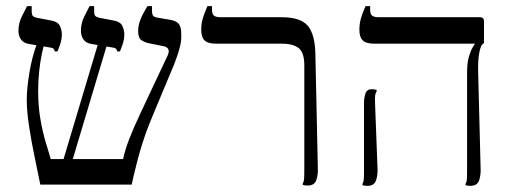

<svg xmlns="http://www.w3.org/2000/svg" viewBox="-20 -600 1658 624"><path d="M111 0Q103 -40 92.5 -90Q82 -140 74.5 -189.5Q67 -239 67 -275Q67 -312 75.5 -363.5Q84 -415 100 -458L123 -454Q121 -448 116 -425Q111 -402 107.5 -370Q104 -338 104 -305Q104 -254 111.5 -211.5Q119 -169 129 -136.5Q139 -104 145 -83H380Q387 -115 400.5 -149.5Q414 -184 433 -224.5Q452 -265 475 -314L525 -420Q531 -434 526.5 -441Q522 -448 511 -450L466 -459Q450 -462 439.5 -469.5Q429 -477 429 -499Q429 -516 435 -532.5Q441 -549 448.5 -561.5Q456 -574 459 -580H474V-566Q474 -553 478 -548.5Q482 -544 496 -542L531 -536Q551 -533 560 -523.5Q569 -514 569 -491V-475Q569 -465 565 -449Q561 -433 555.5 -417Q550 -401 546 -391L482 -238Q476 -223 465 -196.5Q454 -170 441 -128.5Q428 -87 414 -27L408 0ZM171 -31 311 -499H341L201 -31ZM158 -433Q157 -438 154.5 -441Q152 -444 146 -445L75 -457Q56 -460 48 -472Q40 -484 40 -500Q40 -525 51.5 -547.5Q63 -570 68 -580H83V-564Q83 -552 87 -548Q91 -544 101 -542L143 -534Q168 -530 174.5 -516Q181 -502 181 -489Q181 -471 175 -454.5Q169 -438 167 -433ZM361 -433Q360 -438 357.5 -441Q355 -444 349 -445L278 -457Q259 -460 251 -472Q243 -484 243 -500Q243 -525 254.5 -547.5Q266 -570 271 -580H286V-564Q286 -552 290 -548Q294 -544 304 -542L346 -534Q371 -530 377.5 -516Q384 -502 384 -489Q384 -471 378 -454.5Q372 -438 370 -433Z M980 3Q976 3 971.5 2.5Q967 2 964 1V-4Q967 -8 968 -15.5Q969 -23 969 -46V-388Q969 -428 951.5 -443Q934 -458 896 -458H683Q656 -458 645 -468.5Q634 -479 634 -503Q634 -521 638 -536Q642 -551 647 -562.5Q652 -574 654 -580H669V-568Q669 -555 675 -549.5Q681 -544 698 -544H896Q957 -544 980.5 -516Q1004 -488 1005 -423L1013 -53Q1014 -32 1008 -14.5Q1002 3 980 3Z M1509 4Q1505 4 1500.5 3.5Q1496 3 1493 2V-3Q1496 -7 1497 -14Q1498 -21 1498 -45V-364Q1498 -396 1504 -416Q1510 -436 1516 -446Q1522 -456 1523 -457V-458H1197Q1170 -458 1159 -468.5Q1148 -479 1148 -503Q1148 -521 1152 -536.5Q1156 -552 1161 -563Q1166 -574 1168 -580H1183V-568Q1183 -555 1189 -549.5Q1195 -544 1212 -544H1540Q1553 -544 1553 -531V-460L1549 -457Q1542 -452 1537.5 -428Q1533 -404 1534 -367L1542 -52Q1543 -31 1537 -13.5Q1531 4 1509 4ZM1174 4Q1166 4 1158 2V-3Q1161 -7 1162 -14Q1163 -21 1163 -45V-264Q1163 -281 1167.5 -295.5Q1172 -310 1188 -310Q1191 -310 1196 -309.5Q1201 -309 1204 -308V-303Q1201 -299 1199.5 -291.5Q1198 -284 1199 -261L1207 -52Q1208 -31 1202 -13.5Q1196 4 1174 4Z"/></svg>

Font: Frank Ruhl Libre Light
Style: Regular
Weight: 300
Designer: Yanek Iontef
Foundry: Fontef
Version: Version 6.003;gftools[0.9.30]